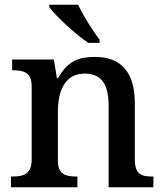

<svg xmlns="http://www.w3.org/2000/svg" viewBox="-20 -786 691 806"><path d="M351 -606H398V-619C369 -657 329 -721 308 -766H187V-756C212 -721 296 -642 351 -606ZM26 0H305V-45H301C257 -45 223 -53 223 -111V-317C223 -402 251 -477 335 -477C410 -477 436 -427 436 -341V0H624V-45H619C574 -45 546 -54 546 -117V-352C546 -488 484 -547 379 -547C315 -547 265 -533 224 -458H219L206 -536H31V-491H35C79 -491 113 -482 113 -424V-116C113 -54 77 -45 32 -45H26Z"/></svg>

Font: Noto Serif Thai Medium
Style: Regular
Weight: 500
Designer: Monotype Design Team
Foundry: Monotype Imaging Inc.
Version: Version 1.901;PS 001.901;hotconv 1.0.88;makeotf.lib2.5.64775